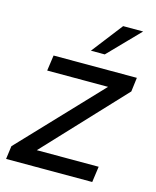

<svg xmlns="http://www.w3.org/2000/svg" viewBox="-107 -771 685 844"><g transform="rotate(15 236.0 -348.5)"><path d="M2 0H394L404 -72H122.5L457 -429L465 -493H86L76 -422H353L10 -60ZM239 -556H302L439 -697H348Z"/></g></svg>

Font: HK Grotesk
Style: Italic
Weight: 400
Italic angle: -16°
Designer: Alfredo Marco Pradil
Foundry: Hanken Design Co.
Version: Version 3.001;FEAKit 1.0